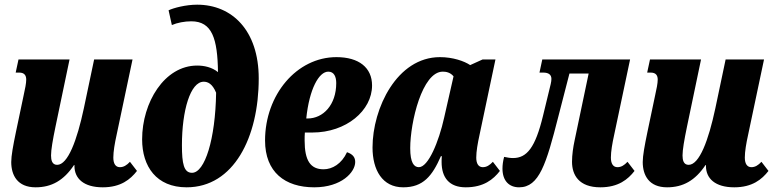

<svg xmlns="http://www.w3.org/2000/svg" viewBox="-20 -790 3309 820"><path d="M132 10C200 10 252 -19 296 -85H298V-81C298 -28 337 10 419 10C496 10 537 -24 565 -60L535 -99C521 -84 508 -76 492 -76C473 -76 464 -92 464 -117C464 -143 470 -178 478 -214L546 -536H382L338 -327C309 -191 270 -86 224 -86C202 -86 198 -107 198 -126C198 -150 205 -191 217 -249L277 -536H59L47 -480H62C85 -480 92 -467 92 -450C92 -434 87 -410 81 -383L48 -226C36 -168 28 -125 28 -98C28 -41 55 10 132 10Z M777 10C978 10 1085 -203 1085 -455C1085 -660 971 -770 822 -770C773 -770 721 -756 700 -746L714 -683C737 -693 768 -699 797 -699C886 -699 909 -625 911 -482C885 -503 852 -510 822 -510C682 -510 587 -352 587 -195C587 -79 648 10 777 10ZM800 -52C765 -52 757 -91 757 -170C757 -318 793 -441 850 -441C867 -441 887 -433 903 -394C900 -196 855 -52 800 -52Z M1322 10C1439 10 1497 -55 1497 -98C1497 -117 1488 -131 1462 -140C1439 -90 1399 -67 1362 -67C1306 -67 1281 -104 1281 -190C1281 -202 1281 -212 1282 -224H1314C1459 -224 1569 -318 1569 -425C1569 -501 1513 -546 1417 -546C1247 -546 1112 -385 1112 -190C1112 -55 1197 10 1322 10ZM1288 -284C1301 -410 1342 -484 1382 -484C1407 -484 1416 -462 1416 -435C1416 -342 1360 -284 1294 -284Z M1702 10C1787 10 1826 -38 1863 -123H1867C1866 -114 1866 -106 1866 -98C1866 -31 1899 10 1969 10C2046 10 2087 -24 2115 -60L2085 -99C2071 -84 2058 -76 2042 -76C2023 -76 2014 -92 2014 -117C2014 -143 2020 -178 2028 -214L2096 -536H2041L1988 -512C1963 -529 1914 -546 1859 -546C1675 -546 1571 -327 1571 -160C1571 -64 1613 10 1702 10ZM1769 -76C1748 -76 1732 -95 1732 -157C1732 -268 1783 -484 1871 -484C1885 -484 1903 -481 1917 -464L1877 -288C1854 -184 1809 -76 1769 -76Z M2197 10C2283 10 2313 -90 2364 -290L2412 -476H2494L2434 -190C2428 -162 2423 -129 2423 -99C2423 -43 2452 10 2544 10C2621 10 2662 -24 2690 -60L2660 -99C2646 -84 2633 -76 2617 -76C2598 -76 2589 -92 2589 -117C2589 -143 2595 -178 2603 -214L2671 -536H2296L2284 -480H2300C2323 -480 2335 -471 2335 -453C2335 -447 2334 -440 2332 -431L2299 -295C2266 -159 2230 -115 2171 -115C2159 -115 2147 -117 2133 -120C2128 -101 2126 -85 2126 -70C2126 -17 2155 10 2197 10Z M2829 10C2897 10 2949 -19 2993 -85H2995V-81C2995 -28 3034 10 3116 10C3193 10 3234 -24 3262 -60L3232 -99C3218 -84 3205 -76 3189 -76C3170 -76 3161 -92 3161 -117C3161 -143 3167 -178 3175 -214L3243 -536H3079L3035 -327C3006 -191 2967 -86 2921 -86C2899 -86 2895 -107 2895 -126C2895 -150 2902 -191 2914 -249L2974 -536H2756L2744 -480H2759C2782 -480 2789 -467 2789 -450C2789 -434 2784 -410 2778 -383L2745 -226C2733 -168 2725 -125 2725 -98C2725 -41 2752 10 2829 10Z"/></svg>

Font: Noto Serif ExtraCondensed Black
Style: Italic
Weight: 900
Width: 2
Italic angle: -12°
Designer: Monotype Design Team
Foundry: Monotype Imaging Inc.
Version: Version 2.014